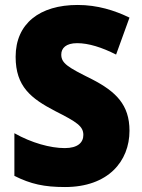

<svg xmlns="http://www.w3.org/2000/svg" viewBox="-20 -744 572 774"><path d="M502 -217C502 -322 447 -375 350 -425C253 -473 227 -489 227 -524C227 -550 246 -570 291 -570C337 -570 391 -553 448 -524L502 -673C442 -702 373 -724 293 -724C140 -724 43 -649 43 -515C43 -395 105 -347 203 -296C290 -252 316 -235 316 -200C316 -169 293 -147 241 -147C183 -147 107 -168 38 -207V-35C104 -2 158 10 242 10C416 10 502 -94 502 -217Z"/></svg>

Font: Noto Sans Gujarati UI SemiCondensed Black
Style: Regular
Weight: 900
Width: 4
Designer: Jelle Bosma - Monotype Design Team, Universal Thirst
Foundry: Monotype Imaging Inc.
Version: Version 2.106